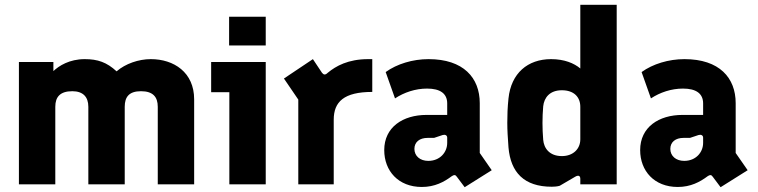

<svg xmlns="http://www.w3.org/2000/svg" viewBox="-20 -770 3165 802"><path d="M59 0H211V-324C211 -365 231 -389 282 -389C327 -389 349 -365 349 -324V0H501V-324C501 -365 519 -389 569 -389C619 -389 639 -365 639 -324V0H791V-355C791 -468 706 -523 610 -523C559 -523 504 -504 467 -472C426 -510 388 -523 334 -523C270 -523 226 -495 203 -473V-511H59Z M938 0H1090V-511H862V-385H938ZM937 -580H1090V-700H937Z M1226 0H1374V-270C1374 -345 1417 -386 1535 -386V-523H1518C1434 -523 1383 -494 1349 -466C1339 -456 1332 -457 1325 -466L1287 -523L1166 -442L1226 -354Z M1888 -32 1921 12 2034 -59 1984 -131V-339C1984 -445 1916 -523 1770 -523C1704 -523 1638 -503 1591 -469L1630 -359C1668 -384 1715 -400 1764 -400C1819 -400 1848 -379 1848 -338V-290H1762C1663 -290 1585 -239 1585 -143C1585 -56 1644 11 1742 11C1796 11 1835 -10 1867 -34C1876 -40 1882 -41 1888 -32ZM1769 -98C1734 -98 1711 -119 1711 -148C1711 -177 1733 -194 1766 -194H1793L1829 -206C1839 -209 1848 -205 1848 -195V-173C1848 -134 1818 -98 1769 -98Z M2285 10C2296 10 2308 9 2318 6L2383 -32C2397 -40 2404 -35 2404 -23V0H2556V-750H2404V-484C2378 -506 2337 -523 2282 -523C2184 -523 2115 -464 2104 -359C2100 -320 2099 -290 2099 -257C2099 -226 2101 -195 2104 -154C2113 -50 2169 10 2285 10ZM2327 -118C2276 -118 2252 -150 2249 -186C2245 -235 2245 -278 2249 -326C2253 -363 2277 -393 2327 -393C2377 -393 2404 -365 2404 -324V-188C2404 -148 2374 -118 2327 -118Z M2957 -32 2990 12 3103 -59 3053 -131V-339C3053 -445 2985 -523 2839 -523C2773 -523 2707 -503 2660 -469L2699 -359C2737 -384 2784 -400 2833 -400C2888 -400 2917 -379 2917 -338V-290H2831C2732 -290 2654 -239 2654 -143C2654 -56 2713 11 2811 11C2865 11 2904 -10 2936 -34C2945 -40 2951 -41 2957 -32ZM2838 -98C2803 -98 2780 -119 2780 -148C2780 -177 2802 -194 2835 -194H2862L2898 -206C2908 -209 2917 -205 2917 -195V-173C2917 -134 2887 -98 2838 -98Z"/></svg>

Font: Finlandica
Style: Bold
Weight: 700
Designer: Niklas Ekholm, Juho Hiilivirta, Jaakko Suomalainen
Foundry: Helsinki Type Studio
Version: Version 2.000;Glyphs 3.2 (3202)